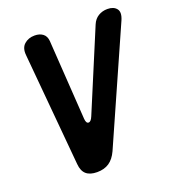

<svg xmlns="http://www.w3.org/2000/svg" viewBox="-136 -846 872 961"><g transform="rotate(-20 300.0 -365.0)"><path d="M83 -662Q79 -701 101 -720.5Q123 -740 156 -740Q183 -740 200 -727Q217 -714 219 -688L247 -263Q249 -238 262 -238Q275 -238 285 -263L463 -688Q474 -714 495.5 -727Q517 -740 544 -740Q577 -740 592.5 -720.5Q608 -701 591 -662L325 -62Q308 -25 282 -7.5Q256 10 218 10Q180 10 160 -7.5Q140 -25 137 -62Z"/></g></svg>

Font: Maple Mono ExtraBold
Style: Italic
Weight: 800
Italic angle: -10°
Monospace: yes
Designer: subframe7536
Version: Version 7.200